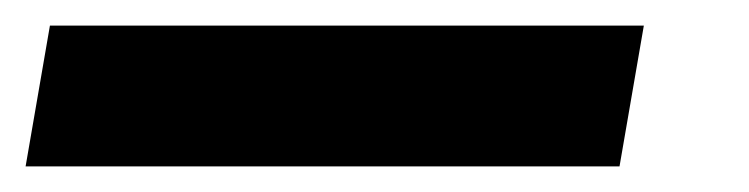

<svg xmlns="http://www.w3.org/2000/svg" viewBox="-99 -20 585 150"><path d="M385 110H-79L-60 0H404Z"/></svg>

Font: Open Sauce Sans ExBold Italic
Style: Regular
Weight: 800
Italic angle: -10°
Designer: Alfredo Marco Pradil
Foundry: Creative Sauce Fz LLC
Version: Version 1.477